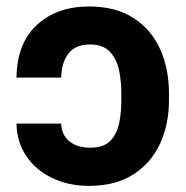

<svg xmlns="http://www.w3.org/2000/svg" viewBox="-20 -573 582 602"><path d="M31.7 -185.5H171.9Q172.9 -150.4 197.3 -130.1Q221.7 -109.9 262.7 -109.9Q304.7 -109.9 325.7 -131.3Q346.7 -152.8 353.8 -187.5Q360.8 -222.2 360.4 -261.7V-277.8Q360.8 -314.5 353.8 -350.3Q346.7 -386.2 325.4 -409.9Q304.2 -433.6 261.7 -433.6Q216.8 -433.6 194.8 -405.3Q172.9 -377 171.9 -329.6H31.7Q33.2 -437.5 95.9 -495.1Q158.7 -552.7 259.3 -552.7Q342.3 -552.7 398.2 -516.8Q454.1 -481 482.2 -418.7Q510.3 -356.4 509.8 -277.8V-261.7Q510.3 -184.1 481.9 -122.8Q453.6 -61.5 397.7 -25.9Q341.8 9.8 259.3 9.8Q194.3 9.8 143.1 -15.1Q91.8 -40 62.3 -84Q32.7 -127.9 31.7 -185.5Z"/></svg>

Font: Inter Tight
Style: Bold
Weight: 700
Designer: Rasmus Andersson
Foundry: rsms
Version: Version 3.004; ttfautohint (v1.8.4.7-5d5b)